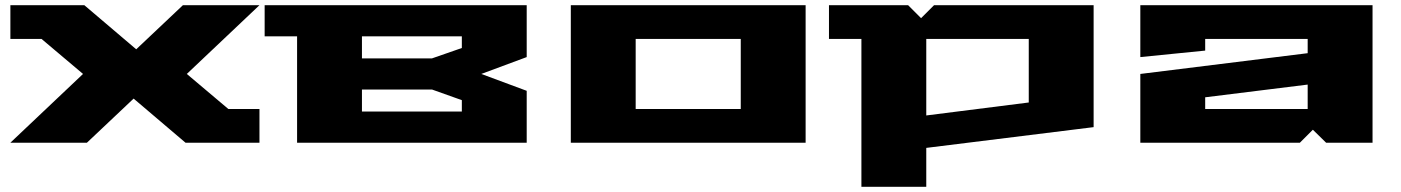

<svg xmlns="http://www.w3.org/2000/svg" viewBox="-20 -550 5400 740"><path d="M20 0 300 -265 140 -400H20V-530H305L505 -360L685 -530H980L700 -265L860 -130H980V0H695L495 -170L315 0Z M1000 -410V-530H2010V-330L1835 -265L2010 -200V0H1125V-410ZM1375 -120H1760V-164L1645 -205H1375ZM1375 -325H1645L1760 -365V-410H1375Z M2180 0V-530H3085V0ZM2430 -130H2835V-400H2430Z M3175 -400V-530H3480L3530 -480L3580 -530H4195V-60L3550 20V170H3300V-400ZM3550 -105 3945 -155V-400H3550Z M4375 0V-265L5020 -345V-400H4625V-355L4375 -330V-530H5270V0H5091L5040 -50L4990 0ZM4625 -130H5020V-224L4625 -175Z"/></svg>

Font: Stalin One
Style: Regular
Weight: 400
Designer: Jovanny Lemonad
Foundry: Alexey Maslov, Jovanny Lemonad
Version: Version 3.002; ttfautohint (v0.91) -l 8 -r 50 -G 200 -x 0 -w